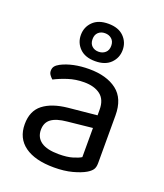

<svg xmlns="http://www.w3.org/2000/svg" viewBox="-134 -794 766 898"><g transform="rotate(20 249.5 -345.5)"><path d="M240 -52Q282 -52 309.5 -60.5Q337 -69 349 -77V-222L225 -209Q173 -204 148 -185.5Q123 -167 123 -131Q123 -93 152 -72.5Q181 -52 240 -52ZM239 -475Q326 -475 377 -436Q428 -397 428 -313V-76Q428 -54 419.5 -42.5Q411 -31 394 -21Q370 -7 330.5 3.5Q291 14 240 14Q146 14 94.5 -23Q43 -60 43 -130Q43 -196 86 -229.5Q129 -263 207 -271L349 -285V-313Q349 -363 319 -386Q289 -409 238 -409Q196 -409 159 -397Q122 -385 93 -370Q85 -377 78.5 -386Q72 -395 72 -406Q72 -420 79 -429Q86 -438 101 -446Q128 -460 163 -467.5Q198 -475 239 -475ZM147 -612Q147 -651 174 -678Q201 -705 251 -705Q301 -705 328 -678Q355 -651 355 -612Q355 -573 328 -546Q301 -519 251 -519Q201 -519 174 -546Q147 -573 147 -612ZM205 -612Q205 -590 218 -578Q231 -566 251 -566Q271 -566 284.5 -578Q298 -590 298 -612Q298 -634 284.5 -646Q271 -658 251 -658Q231 -658 218 -646Q205 -634 205 -612Z"/></g></svg>

Font: Baloo Da 2
Style: Regular
Weight: 400
Designer: Noopur Datye, Sulekha Rajkumar and Ek Type
Foundry: Ek Type
Version: Version 1.640;hotconv 1.0.111;makeotfexe 2.5.65597; ttfautoh